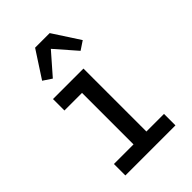

<svg xmlns="http://www.w3.org/2000/svg" viewBox="-224 -855 949 949"><g transform="rotate(-45 250.0 -381.0)"><path d="M75 0V-80H212V-440H89V-520H302V-80H425V0ZM160 -592 115 -622 206 -762H308L399 -622L354 -592L257 -703Z"/></g></svg>

Font: Iosevka Term Medium
Style: Regular
Weight: 500
Monospace: yes
Designer: Belleve Invis
Foundry: Belleve Invis
Version: Version 26.3.1